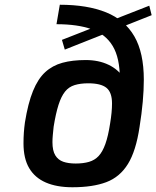

<svg xmlns="http://www.w3.org/2000/svg" viewBox="-20 -783 659 809"><path d="M85 -267Q98 -348 119 -399.5Q140 -451 170.5 -479Q201 -507 243 -518.5Q285 -530 341 -530Q396 -530 437.5 -510Q479 -490 502 -453.5Q525 -417 525 -367Q536 -337 547.5 -306.5Q559 -276 568 -248Q553 -147 519 -92Q485 -37 428 -15.5Q371 6 285 6Q219 6 173 -14Q127 -34 103 -74.5Q79 -115 79 -179Q79 -203 80.5 -224Q82 -245 85 -267ZM206 -249Q204 -230 202.5 -214Q201 -198 201 -184Q201 -148 213 -128.5Q225 -109 246.5 -101.5Q268 -94 299 -94Q331 -94 355 -101Q379 -108 395.5 -125.5Q412 -143 424 -176.5Q436 -210 444 -263Q448 -287 450 -308Q452 -329 452 -347Q452 -394 428.5 -413Q405 -432 352 -432Q319 -432 294.5 -424.5Q270 -417 254 -397Q238 -377 226.5 -341Q215 -305 206 -249ZM232 -763Q348 -763 427 -731Q506 -699 546 -630Q586 -561 586 -447Q586 -404 581.5 -354Q577 -304 568 -248L473 -312Q479 -351 482 -386.5Q485 -422 485 -451Q485 -539 455 -589Q425 -639 366 -660Q307 -681 218 -681ZM609 -759 619 -719 253 -574 241 -615Z"/></svg>

Font: Exo Thin SemiBold
Style: Italic
Weight: 600
Italic angle: -9°
Version: Version 2.000